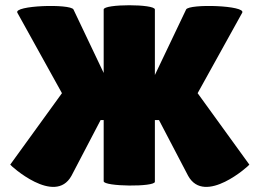

<svg xmlns="http://www.w3.org/2000/svg" viewBox="-20 -724 1024 750"><path d="M385 -16C385 5 585 7 585 -14V-255H601L715 -37C780 80 954 -78 954 -81L752 -360L926 -674C943 -703 719 -710 707 -687L585 -431V-687C585 -709 385 -709 385 -687V-439L267 -687C255 -710 31 -703 48 -674L222 -360L20 -81C20 -78 194 80 259 -37L373 -255H385Z"/></svg>

Font: Lilita 2
Style: Regular
Weight: 400
Designer: Juan Montoreano
Foundry: Juan Montoreano
Version: Version 2.001